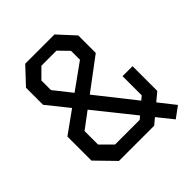

<svg xmlns="http://www.w3.org/2000/svg" viewBox="-219 -855 1038 1038"><g transform="rotate(-45 300.0 -336.0)"><path d="M64 -504.8V-635.2L152.8 -730H376.5L463.7 -635.2V-501.5L122.2 -245.8V-142.7L187.2 -77.7H375.7L477.3 -163.8V-310.3H553.7V-121L408.8 0H139.5L35.7 -106.5V-290.3L377.2 -535.8V-604L322.2 -660.5H207.2L150.5 -604V-530.8L579.2 11.5L515.5 58.3Z"/></g></svg>

Font: Monaspace Krypton Var ExLight
Style: Regular
Weight: 200
Designer: Riley Cran and the Lettermatic Team
Version: Version 1.200 (Monaspace Krypton Var)